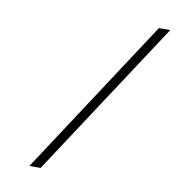

<svg xmlns="http://www.w3.org/2000/svg" viewBox="-72 -664 680 741"><g transform="rotate(10 268.0 -293.5)"><path d="M536.1 -599.1 135.7 11.7H91.8L491.7 -599.1Z"/></g></svg>

Font: RIT Rachana
Style: Italic
Weight: 400
Designer: Hussain KH
Version: 1.5.2